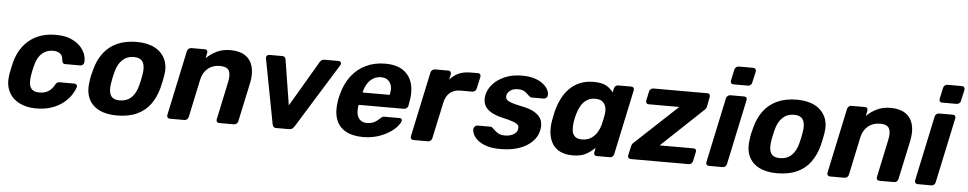

<svg xmlns="http://www.w3.org/2000/svg" viewBox="-41 -1051 6967 1382"><g transform="rotate(5 3442.5 -360.5)"><path d="M236 10Q168 10 115.5 -17Q63 -44 38.5 -95.5Q14 -147 26 -219Q29 -235 34 -259.5Q39 -284 43 -300Q70 -409 145.5 -469.5Q221 -530 335 -530Q400 -530 444 -511Q488 -492 514 -463.5Q540 -435 549.5 -404.5Q559 -374 556 -351Q555 -340 547 -333Q539 -326 529 -326H420Q410 -326 404.5 -331Q399 -336 397 -347Q396 -382 377.5 -398Q359 -414 324 -414Q279 -414 245.5 -385Q212 -356 197 -295Q192 -276 188 -257.5Q184 -239 182 -224Q172 -162 189.5 -134Q207 -106 252 -106Q287 -106 314 -121Q341 -136 360 -171Q366 -182 372.5 -187Q379 -192 390 -192H498Q509 -192 514.5 -184.5Q520 -177 517 -167Q511 -146 492.5 -116Q474 -86 440.5 -57Q407 -28 356.5 -9Q306 10 236 10Z M821 10Q743 10 690.5 -17.5Q638 -45 616 -96Q594 -147 605 -215Q607 -235 612.5 -260.5Q618 -286 624 -305Q642 -374 680 -424.5Q718 -475 778 -502.5Q838 -530 920 -530Q997 -530 1049.5 -502.5Q1102 -475 1125.5 -424.5Q1149 -374 1137 -305Q1134 -286 1128.5 -260.5Q1123 -235 1118 -215Q1100 -147 1063 -96Q1026 -45 966 -17.5Q906 10 821 10ZM833 -100Q883 -100 916 -130.5Q949 -161 964 -220Q968 -235 973.5 -260Q979 -285 981 -300Q991 -358 974 -389Q957 -420 908 -420Q859 -420 826 -389Q793 -358 778 -300Q774 -285 768.5 -260Q763 -235 761 -220Q751 -161 767.5 -130.5Q784 -100 833 -100Z M1204 0Q1194 0 1188 -7Q1182 -14 1184 -25L1284 -495Q1286 -506 1295 -513Q1304 -520 1314 -520H1412Q1423 -520 1428 -513Q1433 -506 1431 -495L1423 -456Q1454 -488 1497.5 -509Q1541 -530 1596 -530Q1662 -530 1702.5 -503.5Q1743 -477 1757.5 -426.5Q1772 -376 1757 -304L1697 -25Q1695 -14 1686.5 -7Q1678 0 1667 0H1561Q1551 0 1545 -7Q1539 -14 1541 -25L1599 -298Q1611 -354 1596.5 -382Q1582 -410 1530 -410Q1479 -410 1443.5 -380.5Q1408 -351 1397 -298L1339 -25Q1337 -14 1328.5 -7Q1320 0 1310 0Z M1974 0Q1959 0 1953 -7.5Q1947 -15 1945 -25L1856 -492Q1854 -505 1860.5 -512.5Q1867 -520 1880 -520H1971Q1983 -520 1989 -513.5Q1995 -507 1997 -497L2049 -170L2243 -500Q2246 -506 2254 -513Q2262 -520 2275 -520H2378Q2390 -520 2395 -510.5Q2400 -501 2392 -489L2105 -25Q2098 -15 2090 -7.5Q2082 0 2067 0Z M2600 10Q2524 10 2473.5 -18.5Q2423 -47 2404 -103Q2385 -159 2399 -240Q2401 -248 2403.5 -261.5Q2406 -275 2409 -283Q2429 -360 2471.5 -415.5Q2514 -471 2576.5 -500.5Q2639 -530 2714 -530Q2798 -530 2846.5 -495.5Q2895 -461 2911 -401.5Q2927 -342 2911 -265L2907 -242Q2905 -232 2896 -225Q2887 -218 2876 -218H2550Q2550 -217 2549.5 -214.5Q2549 -212 2548 -210Q2543 -178 2548 -151.5Q2553 -125 2571.5 -109Q2590 -93 2620 -93Q2644 -93 2662 -100Q2680 -107 2692.5 -117Q2705 -127 2712 -134Q2723 -144 2729 -146.5Q2735 -149 2747 -149H2851Q2861 -149 2866 -143.5Q2871 -138 2868 -128Q2864 -112 2843.5 -88.5Q2823 -65 2788 -42.5Q2753 -20 2705.5 -5Q2658 10 2600 10ZM2570 -309H2766V-311Q2775 -347 2768.5 -373.5Q2762 -400 2743 -415Q2724 -430 2693 -430Q2662 -430 2637 -415Q2612 -400 2595.5 -373.5Q2579 -347 2570 -311Z M2964 0Q2954 0 2948 -7Q2942 -14 2944 -25L3044 -495Q3046 -505 3055 -512.5Q3064 -520 3074 -520H3172Q3182 -520 3187.5 -512.5Q3193 -505 3191 -495L3183 -455Q3207 -485 3243.5 -502.5Q3280 -520 3333 -520H3386Q3396 -520 3401.5 -513Q3407 -506 3405 -495L3386 -409Q3384 -398 3375.5 -391Q3367 -384 3357 -384H3270Q3225 -384 3195.5 -359.5Q3166 -335 3156 -290L3099 -25Q3097 -14 3088.5 -7Q3080 0 3069 0Z M3593 10Q3531 10 3489.5 -4.5Q3448 -19 3425 -40Q3402 -61 3393.5 -82.5Q3385 -104 3387 -119Q3389 -130 3397.5 -137Q3406 -144 3415 -144H3511Q3515 -144 3517.5 -143Q3520 -142 3523 -138Q3534 -129 3545.5 -117.5Q3557 -106 3574 -98Q3591 -90 3618 -90Q3651 -90 3677 -103.5Q3703 -117 3708 -142Q3712 -160 3704 -172Q3696 -184 3669 -194Q3642 -204 3588 -216Q3537 -228 3503.5 -248Q3470 -268 3457 -298.5Q3444 -329 3453 -372Q3462 -411 3493.5 -447Q3525 -483 3578.5 -506.5Q3632 -530 3704 -530Q3759 -530 3798 -516.5Q3837 -503 3860.5 -482.5Q3884 -462 3893.5 -440.5Q3903 -419 3900 -403Q3899 -393 3890.5 -386Q3882 -379 3873 -379H3785Q3780 -379 3776.5 -380.5Q3773 -382 3771 -385Q3760 -393 3750 -403.5Q3740 -414 3724.5 -422Q3709 -430 3682 -430Q3649 -430 3628.5 -415.5Q3608 -401 3603 -379Q3600 -365 3606.5 -353Q3613 -341 3638.5 -331Q3664 -321 3719 -310Q3784 -298 3819.5 -274Q3855 -250 3865.5 -218.5Q3876 -187 3868 -151Q3859 -104 3823 -67.5Q3787 -31 3729 -10.5Q3671 10 3593 10Z M4115 10Q4065 10 4028.5 -6.5Q3992 -23 3971 -54.5Q3950 -86 3943.5 -129.5Q3937 -173 3946 -226Q3949 -245 3952.5 -260.5Q3956 -276 3960 -294Q3973 -346 3995 -389Q4017 -432 4049 -463.5Q4081 -495 4123.5 -512.5Q4166 -530 4219 -530Q4281 -530 4313 -511.5Q4345 -493 4363 -466L4369 -495Q4371 -506 4379.5 -513Q4388 -520 4398 -520H4493Q4504 -520 4509.5 -513Q4515 -506 4513 -495L4413 -25Q4411 -14 4403 -7Q4395 0 4384 0H4289Q4278 0 4272.5 -7Q4267 -14 4269 -25L4276 -59Q4246 -29 4210 -9.5Q4174 10 4115 10ZM4172 -110Q4210 -110 4236.5 -127Q4263 -144 4279.5 -170Q4296 -196 4304 -226Q4309 -245 4313 -264Q4317 -283 4320 -301Q4325 -329 4320 -353.5Q4315 -378 4296.5 -394Q4278 -410 4242 -410Q4207 -410 4182 -393.5Q4157 -377 4141 -350Q4125 -323 4116 -291Q4112 -276 4108 -260Q4104 -244 4102 -229Q4098 -197 4100.5 -170Q4103 -143 4120 -126.5Q4137 -110 4172 -110Z M4535 0Q4524 0 4518 -7Q4512 -14 4514 -25L4529 -92Q4531 -101 4535 -107.5Q4539 -114 4545 -119L4850 -404H4628Q4618 -404 4612.5 -411Q4607 -418 4609 -428L4623 -495Q4625 -506 4633.5 -513Q4642 -520 4653 -520H5043Q5054 -520 5059 -513Q5064 -506 5062 -495L5048 -423Q5045 -409 5032 -398L4733 -116H4978Q4989 -116 4994.5 -109Q5000 -102 4997 -92L4983 -25Q4981 -14 4972.5 -7Q4964 0 4954 0Z M5099 0Q5089 0 5083 -7Q5077 -14 5079 -25L5179 -495Q5181 -506 5190 -513Q5199 -520 5209 -520H5309Q5320 -520 5325 -513Q5330 -506 5328 -495L5228 -25Q5226 -14 5218 -7Q5210 0 5199 0ZM5224 -600Q5213 -600 5207.5 -607Q5202 -614 5204 -625L5221 -705Q5223 -716 5231.5 -723.5Q5240 -731 5251 -731H5356Q5367 -731 5372.5 -723.5Q5378 -716 5376 -705L5358 -625Q5357 -614 5348 -607Q5339 -600 5329 -600Z M5591 10Q5513 10 5460.5 -17.5Q5408 -45 5386 -96Q5364 -147 5375 -215Q5377 -235 5382.5 -260.5Q5388 -286 5394 -305Q5412 -374 5450 -424.5Q5488 -475 5548 -502.5Q5608 -530 5690 -530Q5767 -530 5819.5 -502.5Q5872 -475 5895.5 -424.5Q5919 -374 5907 -305Q5904 -286 5898.5 -260.5Q5893 -235 5888 -215Q5870 -147 5833 -96Q5796 -45 5736 -17.5Q5676 10 5591 10ZM5603 -100Q5653 -100 5686 -130.5Q5719 -161 5734 -220Q5738 -235 5743.5 -260Q5749 -285 5751 -300Q5761 -358 5744 -389Q5727 -420 5678 -420Q5629 -420 5596 -389Q5563 -358 5548 -300Q5544 -285 5538.5 -260Q5533 -235 5531 -220Q5521 -161 5537.5 -130.5Q5554 -100 5603 -100Z M5974 0Q5964 0 5958 -7Q5952 -14 5954 -25L6054 -495Q6056 -506 6065 -513Q6074 -520 6084 -520H6182Q6193 -520 6198 -513Q6203 -506 6201 -495L6193 -456Q6224 -488 6267.5 -509Q6311 -530 6366 -530Q6432 -530 6472.5 -503.5Q6513 -477 6527.5 -426.5Q6542 -376 6527 -304L6467 -25Q6465 -14 6456.5 -7Q6448 0 6437 0H6331Q6321 0 6315 -7Q6309 -14 6311 -25L6369 -298Q6381 -354 6366.5 -382Q6352 -410 6300 -410Q6249 -410 6213.5 -380.5Q6178 -351 6167 -298L6109 -25Q6107 -14 6098.5 -7Q6090 0 6080 0Z M6607 0Q6597 0 6591 -7Q6585 -14 6587 -25L6687 -495Q6689 -506 6698 -513Q6707 -520 6717 -520H6817Q6828 -520 6833 -513Q6838 -506 6836 -495L6736 -25Q6734 -14 6726 -7Q6718 0 6707 0ZM6732 -600Q6721 -600 6715.5 -607Q6710 -614 6712 -625L6729 -705Q6731 -716 6739.5 -723.5Q6748 -731 6759 -731H6864Q6875 -731 6880.5 -723.5Q6886 -716 6884 -705L6866 -625Q6865 -614 6856 -607Q6847 -600 6837 -600Z"/></g></svg>

Font: Rubik Light SemiBold
Style: Italic
Weight: 600
Italic angle: -12°
Version: Version 2.104